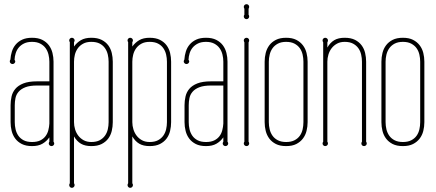

<svg xmlns="http://www.w3.org/2000/svg" viewBox="-20 -691 2090 921"><path d="M236.8 -11.2Q240.2 -6.8 240.2 -2.9Q240.2 2.4 236.3 6.1Q232.4 9.8 227.1 9.8Q221.7 9.8 217.8 6.1Q213.9 2.4 213.9 -2.9Q213.9 -7.3 216.8 -11.2V-32.2Q203.6 -13.2 183.8 -1.7Q164.1 9.8 133.8 9.8Q104.5 9.8 84.7 -0.2Q64.9 -10.3 53 -26.4Q41 -42.5 35.9 -63Q30.8 -83.5 30.8 -105V-186Q30.8 -207.5 35.4 -228Q40 -248.5 53.5 -264.6Q66.9 -280.8 92 -290.8Q117.2 -300.8 158.2 -300.8H216.8V-395Q216.8 -412.1 212.6 -429.2Q208.5 -446.3 199 -459.7Q189.5 -473.1 173.3 -481.7Q157.2 -490.2 133.8 -490.2Q111.3 -490.2 95.7 -482.7Q80.1 -475.1 70.1 -463.1Q60.1 -451.2 55.2 -435.5Q50.3 -419.9 49.8 -403.8Q53.2 -400.4 53.2 -396Q53.2 -391.6 49.3 -387.7Q45.4 -383.8 40 -383.8Q34.7 -383.8 30.8 -387.7Q26.9 -391.6 26.9 -396Q26.9 -398.4 27.6 -400.9Q28.3 -403.3 29.8 -404.8Q31.2 -425.3 37.1 -444.1Q43 -462.9 55.4 -477.5Q67.9 -492.2 86.9 -501Q106 -509.8 133.8 -509.8Q163.1 -509.8 182.9 -499.8Q202.6 -489.7 214.6 -473.6Q226.6 -457.5 231.7 -437Q236.8 -416.5 236.8 -395ZM50.8 -105Q50.8 -87.9 54.7 -70.8Q58.6 -53.7 68.1 -40Q77.6 -26.4 93.5 -18.1Q109.4 -9.8 133.8 -9.8Q157.2 -9.8 172.9 -17.3Q188.5 -24.9 198 -37.4Q207.5 -49.8 211.7 -65.7Q215.8 -81.5 216.8 -98.1V-280.8H158.2Q123 -280.8 101.8 -272.5Q80.6 -264.2 69.1 -250.7Q57.6 -237.3 54.2 -220.2Q50.8 -203.1 50.8 -186Z M521 -105Q521 -83.5 516.1 -63Q511.2 -42.5 499.3 -26.4Q487.3 -10.3 467.5 -0.2Q447.8 9.8 418 9.8Q387.7 9.8 368.2 -1.7Q348.6 -13.2 335 -36.6V188Q337.9 192.4 337.9 196.8Q337.9 202.1 334 206.1Q330.1 210 324.7 210Q319.3 210 315.7 206.1Q312 202.1 312 196.8Q312 192.4 314.9 188V-488.8Q312 -492.7 312 -497.1Q312 -502.4 315.7 -506.1Q319.3 -509.8 324.7 -509.8Q330.1 -509.8 334 -506.1Q337.9 -502.4 337.9 -497.1Q337.9 -492.7 335 -488.8V-467.8Q348.6 -486.8 368.2 -498.3Q387.7 -509.8 418 -509.8Q447.8 -509.8 467.5 -499.8Q487.3 -489.7 499.3 -473.6Q511.2 -457.5 516.1 -437Q521 -416.5 521 -395ZM335 -105Q335 -87.9 340.1 -70.8Q345.2 -53.7 355.5 -40.3Q365.7 -26.9 381.3 -18.3Q397 -9.8 418 -9.8Q442.4 -9.8 458.3 -18.3Q474.1 -26.9 483.6 -40.3Q493.2 -53.7 497.1 -70.8Q501 -87.9 501 -105V-395Q501 -412.1 497.1 -429.2Q493.2 -446.3 483.6 -460Q474.1 -473.6 458.3 -481.9Q442.4 -490.2 418 -490.2Q394.5 -490.2 378.7 -481.4Q362.8 -472.7 353 -459Q343.3 -445.3 339.1 -428.5Q335 -411.6 335 -395Z M800.8 -105Q800.8 -83.5 795.9 -63Q791 -42.5 779.1 -26.4Q767.1 -10.3 747.3 -0.2Q727.5 9.8 697.8 9.8Q667.5 9.8 647.9 -1.7Q628.4 -13.2 614.7 -36.6V188Q617.7 192.4 617.7 196.8Q617.7 202.1 613.8 206.1Q609.9 210 604.5 210Q599.1 210 595.5 206.1Q591.8 202.1 591.8 196.8Q591.8 192.4 594.7 188V-488.8Q591.8 -492.7 591.8 -497.1Q591.8 -502.4 595.5 -506.1Q599.1 -509.8 604.5 -509.8Q609.9 -509.8 613.8 -506.1Q617.7 -502.4 617.7 -497.1Q617.7 -492.7 614.7 -488.8V-467.8Q628.4 -486.8 647.9 -498.3Q667.5 -509.8 697.8 -509.8Q727.5 -509.8 747.3 -499.8Q767.1 -489.7 779.1 -473.6Q791 -457.5 795.9 -437Q800.8 -416.5 800.8 -395ZM614.7 -105Q614.7 -87.9 619.9 -70.8Q625 -53.7 635.3 -40.3Q645.5 -26.9 661.1 -18.3Q676.8 -9.8 697.8 -9.8Q722.2 -9.8 738 -18.3Q753.9 -26.9 763.4 -40.3Q772.9 -53.7 776.9 -70.8Q780.8 -87.9 780.8 -105V-395Q780.8 -412.1 776.9 -429.2Q772.9 -446.3 763.4 -460Q753.9 -473.6 738 -481.9Q722.2 -490.2 697.8 -490.2Q674.3 -490.2 658.4 -481.4Q642.6 -472.7 632.8 -459Q623 -445.3 618.9 -428.5Q614.7 -411.6 614.7 -395Z M1071.3 -11.2Q1074.7 -6.8 1074.7 -2.9Q1074.7 2.4 1070.8 6.1Q1066.9 9.8 1061.5 9.8Q1056.2 9.8 1052.2 6.1Q1048.3 2.4 1048.3 -2.9Q1048.3 -7.3 1051.3 -11.2V-32.2Q1038.1 -13.2 1018.3 -1.7Q998.5 9.8 968.3 9.8Q939 9.8 919.2 -0.2Q899.4 -10.3 887.5 -26.4Q875.5 -42.5 870.4 -63Q865.2 -83.5 865.2 -105V-186Q865.2 -207.5 869.9 -228Q874.5 -248.5 887.9 -264.6Q901.4 -280.8 926.5 -290.8Q951.7 -300.8 992.7 -300.8H1051.3V-395Q1051.3 -412.1 1047.1 -429.2Q1043 -446.3 1033.4 -459.7Q1023.9 -473.1 1007.8 -481.7Q991.7 -490.2 968.3 -490.2Q945.8 -490.2 930.2 -482.7Q914.6 -475.1 904.5 -463.1Q894.5 -451.2 889.6 -435.5Q884.8 -419.9 884.3 -403.8Q887.7 -400.4 887.7 -396Q887.7 -391.6 883.8 -387.7Q879.9 -383.8 874.5 -383.8Q869.1 -383.8 865.2 -387.7Q861.3 -391.6 861.3 -396Q861.3 -398.4 862.1 -400.9Q862.8 -403.3 864.3 -404.8Q865.7 -425.3 871.6 -444.1Q877.4 -462.9 889.9 -477.5Q902.3 -492.2 921.4 -501Q940.4 -509.8 968.3 -509.8Q997.6 -509.8 1017.3 -499.8Q1037.1 -489.7 1049.1 -473.6Q1061 -457.5 1066.2 -437Q1071.3 -416.5 1071.3 -395ZM885.3 -105Q885.3 -87.9 889.2 -70.8Q893.1 -53.7 902.6 -40Q912.1 -26.4 928 -18.1Q943.8 -9.8 968.3 -9.8Q991.7 -9.8 1007.3 -17.3Q1022.9 -24.9 1032.5 -37.4Q1042 -49.8 1046.1 -65.7Q1050.3 -81.5 1051.3 -98.1V-280.8H992.7Q957.5 -280.8 936.3 -272.5Q915 -264.2 903.6 -250.7Q892.1 -237.3 888.7 -220.2Q885.3 -203.1 885.3 -186Z M1172.4 -11.2Q1175.3 -7.3 1175.3 -2.9Q1175.3 2.4 1171.6 6.1Q1168 9.8 1162.6 9.8Q1157.2 9.8 1153.3 6.1Q1149.4 2.4 1149.4 -2.9Q1149.4 -7.3 1152.3 -11.2V-487.8Q1149.4 -492.7 1149.4 -497.1Q1149.4 -502.4 1153.3 -506.1Q1157.2 -509.8 1162.6 -509.8Q1168 -509.8 1171.6 -506.1Q1175.3 -502.4 1175.3 -497.1Q1175.3 -492.7 1172.4 -487.8ZM1172.4 -620.1Q1175.3 -617.2 1175.3 -612.3Q1175.3 -606.9 1171.6 -603Q1168 -599.1 1162.6 -599.1Q1157.2 -599.1 1153.3 -603Q1149.4 -606.9 1149.4 -612.3Q1149.4 -617.2 1152.3 -620.1V-648.9Q1149.4 -653.8 1149.4 -658.2Q1149.4 -663.6 1153.3 -667.2Q1157.2 -670.9 1162.6 -670.9Q1168 -670.9 1171.6 -667.2Q1175.3 -663.6 1175.3 -658.2Q1175.3 -653.8 1172.4 -648.9Z M1269.5 -105Q1269.5 -87.4 1273.7 -70.3Q1277.8 -53.2 1287.4 -39.8Q1296.9 -26.4 1313 -18.1Q1329.1 -9.8 1352.5 -9.8Q1376.5 -9.8 1392.6 -18.1Q1408.7 -26.4 1418.2 -39.8Q1427.7 -53.2 1431.6 -70.3Q1435.5 -87.4 1435.5 -105V-395Q1435.5 -412.1 1431.6 -429.2Q1427.7 -446.3 1418.2 -459.7Q1408.7 -473.1 1392.6 -481.7Q1376.5 -490.2 1352.5 -490.2Q1329.1 -490.2 1313 -481.7Q1296.9 -473.1 1287.4 -459.7Q1277.8 -446.3 1273.7 -429.2Q1269.5 -412.1 1269.5 -395ZM1455.6 -105Q1455.6 -83.5 1450.4 -63Q1445.3 -42.5 1433.1 -26.4Q1420.9 -10.3 1401.4 -0.2Q1381.8 9.8 1352.5 9.8Q1323.2 9.8 1303.5 -0.2Q1283.7 -10.3 1271.7 -26.4Q1259.8 -42.5 1254.6 -63Q1249.5 -83.5 1249.5 -105V-395Q1249.5 -416.5 1254.6 -437Q1259.8 -457.5 1271.7 -473.6Q1283.7 -489.7 1303.5 -499.8Q1323.2 -509.8 1352.5 -509.8Q1381.8 -509.8 1401.4 -499.8Q1420.9 -489.7 1433.1 -473.6Q1445.3 -457.5 1450.4 -437Q1455.6 -416.5 1455.6 -395Z M1736.3 -11.2Q1739.3 -7.3 1739.3 -2.9Q1739.3 2.4 1735.4 6.1Q1731.4 9.8 1726.1 9.8Q1720.7 9.8 1717 6.1Q1713.4 2.4 1713.4 -2.9Q1713.4 -7.3 1716.3 -11.2V-395Q1716.3 -412.1 1712.4 -429.2Q1708.5 -446.3 1699 -459.7Q1689.5 -473.1 1673.6 -481.7Q1657.7 -490.2 1633.3 -490.2Q1612.3 -490.2 1596.7 -481.7Q1581.1 -473.1 1570.8 -459.7Q1560.5 -446.3 1555.4 -429.2Q1550.3 -412.1 1550.3 -395V-11.2Q1553.2 -7.3 1553.2 -2.9Q1553.2 2.4 1549.3 6.1Q1545.4 9.8 1540 9.8Q1534.7 9.8 1531 6.1Q1527.3 2.4 1527.3 -2.9Q1527.3 -7.3 1530.3 -11.2V-487.8Q1527.3 -492.7 1527.3 -497.1Q1527.3 -502.4 1531 -506.1Q1534.7 -509.8 1540 -509.8Q1545.4 -509.8 1549.3 -506.1Q1553.2 -502.4 1553.2 -497.1Q1553.2 -492.7 1550.3 -487.8V-462.9Q1564 -486.8 1583.5 -498.3Q1603 -509.8 1633.3 -509.8Q1663.1 -509.8 1682.9 -499.8Q1702.6 -489.7 1714.6 -473.6Q1726.6 -457.5 1731.4 -437Q1736.3 -416.5 1736.3 -395Z M1829.6 -105Q1829.6 -87.4 1833.7 -70.3Q1837.9 -53.2 1847.4 -39.8Q1856.9 -26.4 1873 -18.1Q1889.2 -9.8 1912.6 -9.8Q1936.5 -9.8 1952.6 -18.1Q1968.8 -26.4 1978.3 -39.8Q1987.8 -53.2 1991.7 -70.3Q1995.6 -87.4 1995.6 -105V-395Q1995.6 -412.1 1991.7 -429.2Q1987.8 -446.3 1978.3 -459.7Q1968.8 -473.1 1952.6 -481.7Q1936.5 -490.2 1912.6 -490.2Q1889.2 -490.2 1873 -481.7Q1856.9 -473.1 1847.4 -459.7Q1837.9 -446.3 1833.7 -429.2Q1829.6 -412.1 1829.6 -395ZM2015.6 -105Q2015.6 -83.5 2010.5 -63Q2005.4 -42.5 1993.2 -26.4Q1981 -10.3 1961.4 -0.2Q1941.9 9.8 1912.6 9.8Q1883.3 9.8 1863.5 -0.2Q1843.8 -10.3 1831.8 -26.4Q1819.8 -42.5 1814.7 -63Q1809.6 -83.5 1809.6 -105V-395Q1809.6 -416.5 1814.7 -437Q1819.8 -457.5 1831.8 -473.6Q1843.8 -489.7 1863.5 -499.8Q1883.3 -509.8 1912.6 -509.8Q1941.9 -509.8 1961.4 -499.8Q1981 -489.7 1993.2 -473.6Q2005.4 -457.5 2010.5 -437Q2015.6 -416.5 2015.6 -395Z"/></svg>

Font: Wire One
Style: Regular
Weight: 400
Designer: Alexei Vanyashin, Gayaneh Bagdasaryan
Foundry: Cyreal Type Foundry
Version: Version 1.000